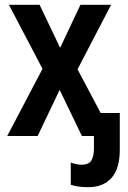

<svg xmlns="http://www.w3.org/2000/svg" viewBox="-20 -563 531 795"><path d="M346 212Q301 212 273 202V110Q284 114 295.5 116.5Q307 119 318 119Q348 119 358.5 101Q369 83 369 52V0H319L227 -191L136 0H10L156 -278L17 -543H144L229 -365L313 -543H440L301 -276L397 -95H476V56Q476 136 441.5 174Q407 212 346 212Z"/></svg>

Font: Noto Sans Condensed SemiBold
Style: Regular
Weight: 600
Width: 3
Designer: Monotype Design Team
Foundry: Monotype Imaging Inc.
Version: Version 2.013; ttfautohint (v1.8.4.7-5d5b)